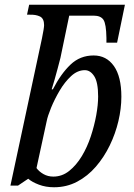

<svg xmlns="http://www.w3.org/2000/svg" viewBox="-20 -780 565 810"><path d="M208 10Q173 10 144 -1Q115 -12 99 -26L56 3H24L157 -618Q166 -662 166 -674Q166 -702 148.5 -710.5Q131 -719 104 -718H94L103 -760H507L474 -600H429V-620Q428 -679 416.5 -696.5Q405 -714 375 -714H272L235 -536Q230 -517 223.5 -492Q217 -467 210 -443Q203 -419 198 -403H203Q237 -469 277.5 -507.5Q318 -546 375 -546Q429 -546 460.5 -501.5Q492 -457 492 -372Q492 -322 479.5 -269Q467 -216 443 -166.5Q419 -117 384.5 -77Q350 -37 305.5 -13.5Q261 10 208 10ZM205 -35Q242 -35 272 -59Q302 -83 325 -121Q348 -159 363 -204.5Q378 -250 386 -294Q394 -338 394 -373Q394 -433 377.5 -458.5Q361 -484 338 -484Q307 -484 280 -459Q253 -434 231.5 -397.5Q210 -361 195.5 -325.5Q181 -290 177 -269L134 -71Q145 -56 163.5 -45.5Q182 -35 205 -35Z"/></svg>

Font: Noto Serif SemiCondensed
Style: Italic
Weight: 400
Width: 4
Italic angle: -12°
Designer: Monotype Design Team
Foundry: Monotype Imaging Inc.
Version: Version 2.013